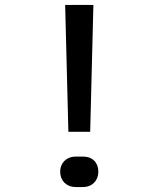

<svg xmlns="http://www.w3.org/2000/svg" viewBox="-20 -750 640 775"><path d="M256 -218H344L357 -730H243ZM285 5H315C352 5 377 -21 377 -57C377 -93 354 -118 315 -118H285C249 -118 223 -93 223 -57C223 -20 249 5 285 5Z"/></svg>

Font: JetBrains Mono Medium
Style: Regular
Weight: 436
Monospace: yes
Designer: Philipp Nurullin, Konstantin Bulenkov
Foundry: JetBrains
Version: Version 2.305